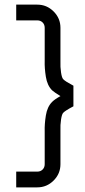

<svg xmlns="http://www.w3.org/2000/svg" viewBox="-20 -685 367 829"><path d="M50 -597V-665H141Q182 -665 211.5 -635.5Q241 -606 241 -565V-420Q240 -396 243.5 -372.5Q247 -349 253 -343Q261 -334 297 -315V-226Q261 -207 253 -198Q247 -192 243.5 -168.5Q240 -145 241 -121V24Q241 65 211.5 94.5Q182 124 141 124H50V56H141Q155 56 164 47Q173 38 173 24V-118Q172 -149 178 -186.5Q184 -224 205 -245Q217 -257 241 -270Q215 -286 205 -295Q184 -316 178 -353.5Q172 -391 173 -422V-565Q173 -579 164 -588Q155 -597 141 -597Z"/></svg>

Font: Sulphur Point
Style: Regular
Weight: 400
Designer: Noponies / Dale Sattler
Foundry: Noponies
Version: Version 1.000; ttfautohint (v1.8)